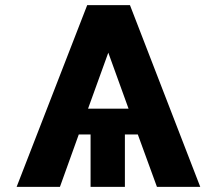

<svg xmlns="http://www.w3.org/2000/svg" viewBox="-20 -731 850 751"><path d="M519.1 -205 593.9 0H763.3L488.3 -711H321.1L45 0H214.4L288.1 -205H334.3V0H468.5V-205ZM324.4 -306 403.6 -525 482.8 -306Z"/></svg>

Font: Asimov
Style: Wid
Weight: 500
Designer: Google
Version: Version 2.000980; 2014